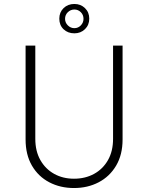

<svg xmlns="http://www.w3.org/2000/svg" viewBox="-20 -940 747 968"><path d="M158 -240Q158 -178 183.5 -133Q209 -88 253 -63.5Q297 -39 353 -39Q410 -39 454.5 -63.5Q499 -88 524.5 -133Q550 -178 550 -240V-710H598V-237Q598 -160 565.5 -105Q533 -50 477.5 -21Q422 8 353 8Q284 8 228.5 -21Q173 -50 141 -105Q109 -160 109 -237V-710H158ZM279 -846Q279 -878 300.5 -899Q322 -920 355 -920Q387 -920 408.5 -899Q430 -878 430 -846Q430 -814 408.5 -793Q387 -772 355 -772Q322 -772 300.5 -792.5Q279 -813 279 -846ZM308 -845Q308 -826 322 -812Q336 -798 355 -798Q374 -798 387.5 -812Q401 -826 401 -845Q401 -865 387.5 -878.5Q374 -892 355 -892Q336 -892 322 -878.5Q308 -865 308 -845Z"/></svg>

Font: Josefin Sans Thin Light
Style: Regular
Weight: 300
Version: Version 2.000